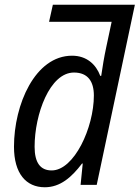

<svg xmlns="http://www.w3.org/2000/svg" viewBox="-20 -780 589 810"><path d="M169 10C234 10 282 -32 326 -90H329L320 0H388L549 -760H203L187 -688H451L428 -580C419 -538 413 -501 407 -460H403C385 -508 346 -545 284 -545C128 -545 39 -339 39 -161C39 -48 90 10 169 10ZM198 -61C150 -61 126 -94 126 -161C126 -298 190 -474 292 -474C351 -474 376 -436 376 -377C376 -242 293 -61 198 -61Z"/></svg>

Font: Noto Sans SemiCondensed
Style: Italic
Weight: 400
Width: 4
Italic angle: -12°
Designer: Monotype Design Team
Foundry: Monotype Imaging Inc.
Version: Version 2.013